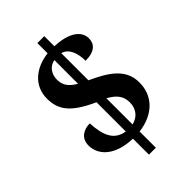

<svg xmlns="http://www.w3.org/2000/svg" viewBox="-248 -851 1021 1021"><g transform="rotate(-45 262.5 -340.5)"><path d="M241 -41V79H293V-43C408 -57 477 -128 477 -228C477 -332 395 -381 293 -428V-632C337 -621 356 -570 356 -512C426 -512 453 -543 453 -584C453 -637 402 -680 293 -684V-760H241V-683C140 -671 68 -610 68 -515C68 -431 106 -376 241 -315V-95C164 -107 141 -169 136 -261C91 -261 48 -238 48 -182C48 -119 98 -46 241 -41ZM241 -632V-454C196 -480 177 -507 177 -549C177 -595 205 -626 241 -632ZM293 -96V-293C346 -264 366 -233 366 -189C366 -143 340 -107 293 -96Z"/></g></svg>

Font: Noto Serif SemiCondensed
Style: Bold
Weight: 700
Width: 4
Designer: Monotype Design Team
Foundry: Monotype Imaging Inc.
Version: Version 2.015